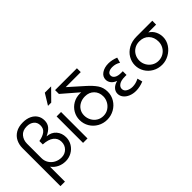

<svg xmlns="http://www.w3.org/2000/svg" viewBox="-25 -1546 2474 2474"><g transform="rotate(-45 1212.5 -309.0)"><path d="M339 -62Q400 -62 441 -102.5Q482 -143 482 -205Q482 -270 432.5 -309Q383 -348 286 -353V-415Q359 -428 399 -459Q439 -490 439 -547Q439 -602 401.5 -633Q364 -664 304 -664Q228 -664 188.5 -616.5Q149 -569 149 -502V-241Q149 -189 175 -148Q201 -107 244.5 -84.5Q288 -62 339 -62ZM343 10Q283 10 232.5 -14.5Q182 -39 149 -84V188H67V-503Q67 -567 93 -620Q119 -673 172.5 -704.5Q226 -736 305 -736Q370 -736 419 -713.5Q468 -691 495 -650Q522 -609 522 -555Q522 -497 489 -458.5Q456 -420 394 -392Q474 -386 519.5 -333.5Q565 -281 565 -205Q565 -145 534.5 -95.5Q504 -46 453 -18Q402 10 343 10Z M748 -482H667V0H748ZM685 -657H744L891 -806H776Z M1276 -240Q1276 -194 1253.5 -152.5Q1231 -111 1191 -85Q1151 -59 1100 -59Q1049 -59 1009.5 -84Q970 -109 948 -150.5Q926 -192 926 -240Q926 -289 950 -327Q974 -365 1015.5 -386Q1057 -407 1108 -407Q1183 -407 1229.5 -360Q1276 -313 1276 -240ZM1291 -666V-736H893V-666L1111 -478Q1103 -479 1087 -479Q1018 -479 962 -446.5Q906 -414 874.5 -359Q843 -304 843 -241Q843 -171 877.5 -113.5Q912 -56 971 -23Q1030 10 1099 10Q1169 10 1229 -23.5Q1289 -57 1324 -114.5Q1359 -172 1359 -241Q1359 -317 1320.5 -373.5Q1282 -430 1211 -493L1017 -666Z M1630 -59Q1690 -59 1748 -90L1766 -20Q1692 10 1625 10Q1571 10 1526 -8.5Q1481 -27 1454.5 -60Q1428 -93 1428 -134Q1428 -177 1458.5 -209Q1489 -241 1543 -254Q1496 -271 1472 -302Q1448 -333 1448 -370Q1448 -426 1498 -460Q1548 -494 1622 -494Q1684 -494 1755 -466L1734 -393Q1685 -425 1624 -425Q1583 -425 1557 -409Q1531 -393 1531 -364Q1531 -331 1562.5 -311Q1594 -291 1650 -291H1682V-223H1651Q1582 -223 1546.5 -199Q1511 -175 1511 -140Q1511 -100 1548.5 -79.5Q1586 -59 1630 -59Z M2362 -236Q2362 -170 2325 -113.5Q2288 -57 2227.5 -23.5Q2167 10 2102 10Q2030 10 1971.5 -23Q1913 -56 1879.5 -112Q1846 -168 1846 -234Q1846 -297 1879 -354Q1912 -411 1975.5 -446.5Q2039 -482 2124 -482H2411L2410 -412H2268Q2316 -382 2339 -335Q2362 -288 2362 -236ZM2279 -235Q2279 -314 2231.5 -363.5Q2184 -413 2105 -413Q2053 -413 2013 -389Q1973 -365 1951 -324.5Q1929 -284 1929 -236Q1929 -190 1952 -149Q1975 -108 2015 -83.5Q2055 -59 2103 -59Q2153 -59 2193 -82.5Q2233 -106 2256 -146.5Q2279 -187 2279 -235Z"/></g></svg>

Font: Geom Light
Style: Regular
Weight: 300
Version: Version 1.102